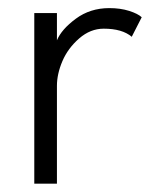

<svg xmlns="http://www.w3.org/2000/svg" viewBox="-20 -442 368 462"><path d="M117 0H62.5V-410.5H117V-345Q128 -371.5 162.5 -397Q197 -422.5 243 -422.5Q269.5 -422.5 290.8 -415.8Q312 -409 321 -400.5L297 -353.5Q274 -373 229.5 -373Q197.5 -373 170.5 -349.5Q143.5 -326 130.2 -295Q117 -264 117 -235.5Z"/></svg>

Font: League Spartan Light
Style: Regular
Weight: 277
Foundry: The League of Moveable Type
Version: Version 2.002